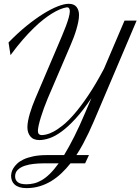

<svg xmlns="http://www.w3.org/2000/svg" viewBox="-20 -720 731 999"><path d="M281.2 -482.9Q292 -508.8 303.2 -534.9Q314.5 -561 323.2 -584.7Q332 -608.4 337.6 -628.4Q343.3 -648.4 343.3 -662.1Q343.3 -670.9 339.6 -676.5Q335.9 -682.1 328.6 -682.1Q293.9 -676.8 249 -648.9Q230 -637.2 206.8 -619.1Q183.6 -601.1 156.5 -575Q129.4 -548.8 98.9 -513.9Q68.4 -479 34.7 -433.1L24.4 -499Q71.8 -547.9 117.9 -585.2Q164.1 -622.6 205.3 -648.2Q246.6 -673.8 280.5 -687Q314.5 -700.2 337.4 -700.2Q365.2 -700.2 378.2 -683.8Q391.1 -667.5 391.1 -642.1Q391.1 -625.5 387.2 -606.2Q383.3 -586.9 377.2 -566.2Q371.1 -545.4 363 -524.2Q355 -502.9 346.2 -482.9L228 -207Q217.8 -182.1 208.5 -157Q199.2 -131.8 192.4 -109.4Q185.5 -86.9 181.4 -68.4Q177.2 -49.8 177.2 -38.6Q177.2 -17.1 198.2 -17.1Q206.1 -17.1 220.9 -20.3Q235.8 -23.4 257.6 -34.7Q279.3 -45.9 307.1 -68.1Q335 -90.3 368.2 -128.9Q401.4 -167.5 439.7 -224.4Q478 -281.2 521 -362.3L627.9 -612.8H690.9L488.8 -137.2Q478.5 -113.3 466.8 -85.7Q455.1 -58.1 441.4 -29.3Q427.7 -0.5 411.9 29.1Q396 58.6 377.4 86.9H442.9L422.9 129.9H346.7Q325.2 157.2 300.3 180.9Q275.4 204.6 247.1 221.9Q218.8 239.3 186.5 249Q154.3 258.8 118.2 258.8Q96.7 258.8 81.3 253.9Q65.9 249 56.2 240.2Q46.4 231.4 42 219.5Q37.6 207.5 37.6 193.8Q37.6 188.5 39.8 178.2Q42 168 49.1 156Q56.2 144 68.8 131.8Q81.5 119.6 102.3 109.6Q123 99.6 153.6 93.3Q184.1 86.9 226.1 86.9H313.5Q338.4 45.9 366.2 -9Q394 -64 424.8 -137.2L455.6 -209.5Q412.1 -145 373.3 -102.8Q334.5 -60.5 300.5 -35.6Q266.6 -10.7 237.5 -1Q208.5 8.8 185.1 8.8Q153.3 8.8 137.9 -10.3Q122.6 -29.3 122.6 -57.6Q122.6 -72.8 126 -91.1Q129.4 -109.4 135.3 -129.2Q141.1 -148.9 148.4 -168.7Q155.8 -188.5 163.6 -207ZM117.7 238.8Q137.2 238.8 156.7 234.1Q176.3 229.5 197 217.5Q217.8 205.6 239.5 184.3Q261.2 163.1 285.2 129.9H206.1Q182.6 129.9 156.5 132.6Q130.4 135.3 108.6 142.6Q86.9 149.9 72.8 163.3Q58.6 176.8 58.6 197.8Q58.6 216.8 72.3 227.8Q85.9 238.8 117.7 238.8Z"/></svg>

Font: Dynalight
Style: Regular
Weight: 400
Version: Version 1.000